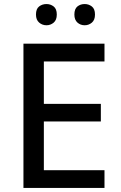

<svg xmlns="http://www.w3.org/2000/svg" viewBox="-20 -930 597 950"><path d="M497 0H96V-714H497V-626H197V-416H479V-329H197V-88H497ZM158 -858Q158 -886 173.5 -898Q189 -910 210 -910Q230 -910 245.5 -898Q261 -886 261 -858Q261 -831 245.5 -818Q230 -805 210 -805Q189 -805 173.5 -818.5Q158 -832 158 -858ZM348 -858Q348 -886 363 -898Q378 -910 399 -910Q419 -910 434.5 -898Q450 -886 450 -858Q450 -831 434.5 -818Q419 -805 399 -805Q378 -805 363 -818.5Q348 -832 348 -858Z"/></svg>

Font: Noto Sans New Tai Lue Medium
Style: Regular
Weight: 500
Version: Version 2.003